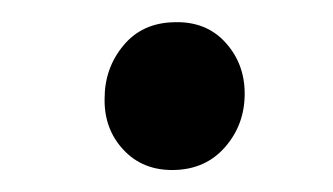

<svg xmlns="http://www.w3.org/2000/svg" viewBox="-20 -434 298 172"><path d="M73.7 -345.7Q73.7 -373 90.6 -393.3Q107.4 -413.6 136.2 -414.1Q164.6 -415 181.9 -396Q199.2 -377 199.2 -350.1Q199.2 -322.3 181.6 -302.2Q164.1 -282.2 135.7 -281.7Q107.9 -281.2 90.6 -299.8Q73.2 -318.4 73.7 -345.7Z"/></svg>

Font: Roboto Condensed Medium
Style: Italic
Weight: 500
Italic angle: -12°
Designer: Christian Robertson
Foundry: Google
Version: Version 3.0; 2020